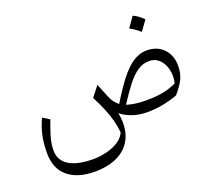

<svg xmlns="http://www.w3.org/2000/svg" viewBox="-148 -855 1490 1330"><g transform="rotate(-20 597.0 -190.0)"><path d="M819.2 9.9Q877.8 9.9 932.6 -0.8Q987.3 -11.4 1043.8 -31.2Q1067.9 -59.3 1084.2 -82.7Q1100.4 -106.2 1110.2 -127.8Q1120 -149.5 1124.2 -172Q1128.4 -194.6 1128.4 -220.8Q1128.4 -259.5 1116.2 -291.4Q1104 -323.2 1081.7 -346.2Q1059.4 -369.3 1028.7 -381.8Q997.9 -394.2 960.4 -394.2Q928.4 -394.2 898.8 -383.3Q869.2 -372.5 840.3 -350.4Q811.3 -328.2 781.8 -294.4Q752.3 -260.5 720.7 -214.4Q689.1 -168.4 653.5 -109.9Q634 -127.5 621.6 -143.1Q609.2 -158.6 598.2 -186.3L557.3 -286.1L498.5 -211.3Q527.5 -155.8 547.7 -107.1Q567.9 -58.5 580 -13.3Q592 31.9 595.9 78.2Q580.5 113.7 543 138.2Q505.5 162.6 455.4 175Q405.3 187.5 351.4 187.5Q310.6 187.5 269 180.7Q227.4 173.8 193 157.2Q158.5 140.6 137.3 111.3Q116.1 82 116.1 36.7Q116.1 -14.1 133.2 -69.4Q150.3 -124.6 169.6 -173.9L119.1 -204.1Q92.7 -147.9 80 -90.3Q67.4 -32.8 67.4 39.3Q67.4 153.5 139 213.1Q210.6 272.7 336.3 272.7Q443.5 272.7 515.3 233.6Q587.1 194.5 616.6 121.3Q646 48.2 626.6 -53.2Q659.8 -24.6 710.1 -7.3Q760.5 9.9 819.2 9.9ZM1064 -113.2Q1019.6 -91.2 966.4 -80.5Q913.3 -69.8 836.8 -69.8Q791.4 -69.8 755.6 -75.5Q719.8 -81.3 696.3 -89Q744.2 -163.5 784.1 -214.8Q824 -266 863.8 -292.7Q903.7 -319.3 950.7 -319.3Q994.1 -319.3 1024 -289.5Q1053.9 -259.8 1065 -212.8Q1076.2 -165.8 1064 -113.2ZM950.1 -653.1Q936.9 -633.6 924.1 -615.2Q911.4 -596.9 897.9 -578Q917.6 -567.5 936.5 -554.3Q955.4 -541.1 972 -525.8Q986 -544.6 999.1 -563.2Q1012.3 -581.7 1025.2 -599.9Q1004.4 -620.4 985.8 -633.4Q967.3 -646.4 950.1 -653.1Z"/></g></svg>

Font: Pinar-VF-FD
Style: Regular
Weight: 300
Designer: Amin Abedi
Version: Version 3.0